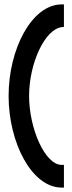

<svg xmlns="http://www.w3.org/2000/svg" viewBox="-20 -715 328 871"><path d="M19 -280C19 -68 124 136 260 136H270V33H260C184 33 112 -132 112 -280C112 -427 183 -583 261 -592L270 -593V-695H260C124 -695 19 -492 19 -280Z"/></svg>

Font: Charger Sport
Style: Bd
Weight: 700
Designer: Jasper
Foundry: Cannot Into Space Fonts
Version: Version 1.1